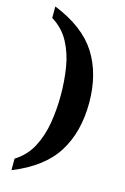

<svg xmlns="http://www.w3.org/2000/svg" viewBox="-136 -833 670 1032"><g transform="rotate(15 199.5 -316.5)"><path d="M38 139V75Q100 36 132.5 -26Q165 -88 177.5 -163.5Q190 -239 190 -318Q190 -397 178 -472Q166 -547 133 -608.5Q100 -670 38 -708V-772Q205 -705 276.5 -592Q348 -479 348 -318Q348 -156 276.5 -42Q205 72 38 139Z"/></g></svg>

Font: Noto Serif Gurmukhi
Style: Bold
Weight: 700
Designer: Vaibhav Singh and the Monotype Design Team
Foundry: Monotype Imaging Inc.
Version: Version 2.004; ttfautohint (v1.8.4.7-5d5b)